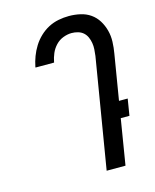

<svg xmlns="http://www.w3.org/2000/svg" viewBox="-112 -820 724 896"><g transform="rotate(-15 250.0 -371.5)"><path d="M291 0 379 -531Q381 -547 382 -562.5Q383 -578 380.5 -593Q378 -608 372 -621.5Q366 -635 355.5 -644.5Q345 -654 330 -658.5Q315 -663 299 -663Q279 -663 258 -655Q237 -647 221.5 -630.5Q206 -614 197.5 -594Q189 -574 185 -553V-551H95V-554Q100 -579 109 -603Q118 -627 132 -649.5Q146 -672 165.5 -690.5Q185 -709 208 -721Q231 -733 256.5 -738Q282 -743 307 -743Q335 -743 362 -737Q389 -731 410.5 -716Q432 -701 446 -678.5Q460 -656 467 -629.5Q474 -603 473 -574.5Q472 -546 467 -518L431 -300H473L460 -220H418L382 0Z"/></g></svg>

Font: Iosevka Term Curly Md Obl
Style: Regular
Weight: 500
Italic angle: -9°
Designer: Belleve Invis
Foundry: Belleve Invis
Version: Version 32.3.0